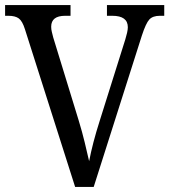

<svg xmlns="http://www.w3.org/2000/svg" viewBox="-20 -734 665 754"><path d="M78 -619Q68 -651 54 -661.5Q40 -672 13 -672H0V-714H257V-672H236Q181 -672 181 -629Q181 -619 183.5 -609Q186 -599 189 -587L289 -261Q303 -215 312.5 -175.5Q322 -136 330 -101Q337 -137 347 -175.5Q357 -214 372 -261L472 -579Q476 -592 479 -605Q482 -618 482 -627Q482 -672 421 -672H400V-714H625V-672H608Q580 -672 566.5 -657.5Q553 -643 537 -594L348 0H275Z"/></svg>

Font: Noto Serif Tamil SemiCondensed
Style: Italic
Weight: 400
Width: 4
Italic angle: -12°
Designer: Indian Type Foundry, Tom Grace, and the Monotype Design Team
Foundry: Monotype Imaging Inc.
Version: Version 2.003; ttfautohint (v1.8.4.7-5d5b)